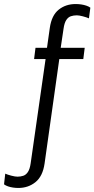

<svg xmlns="http://www.w3.org/2000/svg" viewBox="-101 -748 468 952"><path d="M-10 184Q-23 184 -36.5 182Q-50 180 -61.5 176Q-73 172 -81 166L-75 113Q-64 118 -45 123Q-26 128 -14 128Q1 128 14.5 123.5Q28 119 37.5 104.5Q47 90 51 62L125 -455H68L75 -511H132L146 -610Q155 -672 190 -700Q225 -728 274 -728Q288 -728 301.5 -726Q315 -724 327 -720Q339 -716 347 -710L340 -657Q329 -662 310 -667Q291 -672 280 -672Q264 -672 250.5 -667.5Q237 -663 227.5 -648.5Q218 -634 214 -605L200 -511H319L312 -455H193L120 63Q111 126 75 155Q39 184 -10 184Z"/></svg>

Font: Chivo ExtraLight
Style: Italic
Weight: 250
Italic angle: -8.05°
Designer: Hector Gatti
Foundry: Omnibus-Type
Version: Version 2.002